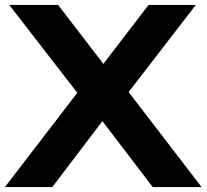

<svg xmlns="http://www.w3.org/2000/svg" viewBox="-38 -760 839 780"><path d="M484.5 -386 781 0H582.5L378 -268L174.5 0H-18L276 -383L-0.5 -740H198L382 -500.5L565.5 -740H757.5Z"/></svg>

Font: Encode Sans Expanded
Style: Bold
Weight: 700
Width: 7
Designer: Multiple Designers
Foundry: Impallari Type
Version: Version 2.000